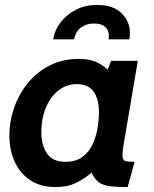

<svg xmlns="http://www.w3.org/2000/svg" viewBox="-20 -746 624 776"><path d="M203 10Q145 10 103.5 -17Q62 -44 40 -91Q18 -138 18 -198Q18 -256 37.5 -311.5Q57 -367 93.5 -411.5Q130 -456 182 -482Q234 -508 299 -508Q339 -508 366 -496.5Q393 -485 415 -465L429 -500H537L479 -158Q477 -145 476 -135.5Q475 -126 475 -120Q475 -99 485.5 -95.5Q496 -92 524 -92L496 10Q445 10 418 5.5Q391 1 376.5 -11.5Q362 -24 350 -48Q324 -26 289.5 -8Q255 10 203 10ZM245 -92Q287 -92 313.5 -112Q340 -132 354.5 -163.5Q369 -195 374.5 -229.5Q380 -264 380 -292Q380 -344 359 -375Q338 -406 290 -406Q248 -406 215.5 -380Q183 -354 165 -310Q147 -266 147 -214Q147 -159 170 -125.5Q193 -92 245 -92ZM373.3 -726Q437 -726 471 -693Q505 -660 505 -612.4Q505 -605.8 504.5 -599.7Q503.9 -593.6 502.9 -587H419Q420 -592 420 -595.1Q420 -598.3 420 -601Q420 -625 404.5 -638Q389 -651 360 -651Q329 -651 307 -634.5Q285 -618 279.8 -587H195Q201 -625 225.5 -656.5Q250 -688 287.5 -707Q325 -726 373.3 -726Z"/></svg>

Font: Cabin VF Beta
Style: Italic
Weight: 400
Italic angle: -7°
Designer: Pablo Impallari
Foundry: Pablo Impallari. http://www.impallari.com Igino Marini. http://www.ikern.com
Version: Version 2.300